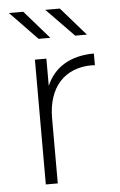

<svg xmlns="http://www.w3.org/2000/svg" viewBox="-53 -762 499 800"><g transform="rotate(-5 197.0 -362.5)"><path d="M75 -725C75 -725 178 -607 178 -607C178 -607 129 -607 129 -607C129 -607 15 -725 15 -725C15 -725 75 -725 75 -725ZM228 -725C228 -725 331 -607 331 -607C331 -607 282 -607 282 -607C282 -607 167 -725 167 -725C167 -725 228 -725 228 -725ZM154 -522C154 -522 154 -408 154 -408C186 -484 255 -526 353 -526C353 -526 353 -477 353 -477C349 -477 345 -478 341 -478C225 -478 156 -401 156 -272C156 -272 156 0 156 0C156 0 106 0 106 0C106 0 106 -522 106 -522C106 -522 154 -522 154 -522Z"/></g></svg>

Font: TamingNoise
Style: Regular
Weight: 500
Designer: Julieta Ulanovsky
Foundry: Julieta Ulanovsky
Version: ""